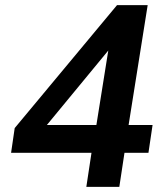

<svg xmlns="http://www.w3.org/2000/svg" viewBox="-20 -725 640 745"><path d="M315 0 335 -132H23L37 -228L434 -705H553L479 -240H572L556 -132H463L443 0ZM354 -240 404 -553H420L138 -211V-240Z"/></svg>

Font: Nunito Sans 10pt
Style: Bold Italic
Weight: 700
Italic angle: -9°
Designer: Vernon Adams
Foundry: Vernon Adams
Version: Version 3.101;gftools[0.9.27]